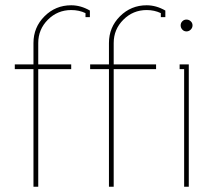

<svg xmlns="http://www.w3.org/2000/svg" viewBox="-20 -708 807 728"><path d="M606.9 -668V-643.1H589.8V-658.2Q565.4 -669.9 536.1 -669.9Q484.4 -669.9 447.8 -633.3Q411.1 -596.7 411.1 -544.9V-463.9H571.8V-445.8H411.1V0H393.1V-445.8H321.8V-463.9H393.1V-544.9Q393.1 -604.5 434.8 -646.2Q476.6 -688 536.1 -688Q572.3 -688 606.9 -668ZM678.2 -445.8H661.1V-463.9H695.8V0H678.2ZM671.4 -595.7Q665 -602.5 665 -611.8Q665 -621.1 671.4 -627.4Q677.7 -633.8 687 -633.8Q696.3 -633.8 703.1 -627.4Q710 -621.1 710 -611.8Q710 -602.5 703.1 -595.7Q696.3 -588.9 687 -588.9Q677.7 -588.9 671.4 -595.7ZM320.8 -668V-643.1H304.2V-658.2Q280.3 -669.9 250 -669.9Q198.2 -669.9 161.6 -633.3Q125 -596.7 125 -544.9V-463.9H250V-445.8H125V0H106.9V-445.8H36.1V-463.9H106.9V-544.9Q106.9 -604.5 148.7 -646.2Q190.4 -688 250 -688Q286.1 -688 320.8 -668Z"/></svg>

Font: Rawengulk
Style: Light
Weight: 300
Version: Version 0.92